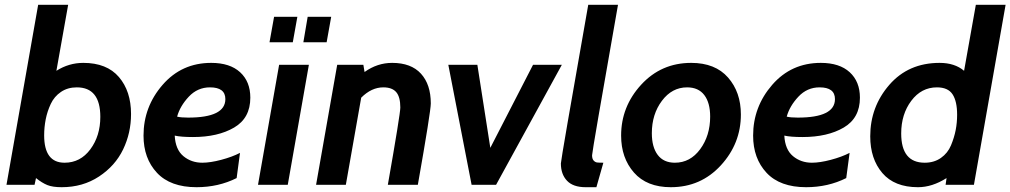

<svg xmlns="http://www.w3.org/2000/svg" viewBox="-20 -770 4210 800"><path d="M237 10Q199 10 177 1Q155 -8 130 -28L124 0H7L139 -750H264L215 -475Q267 -508 327 -508Q425 -508 475.5 -449Q526 -390 526 -295Q526 -216 493 -147.5Q460 -79 392.5 -34.5Q325 10 237 10ZM300 -406Q262 -406 234 -387Q206 -368 191.5 -337Q177 -306 170.5 -273Q164 -240 164 -206Q164 -92 249 -92Q315 -92 356.5 -148Q398 -204 398 -283Q398 -406 300 -406Z M1023 -363Q1023 -278 955.5 -238.5Q888 -199 784 -199Q734 -199 708 -205Q711 -147 744 -119.5Q777 -92 823 -92Q856 -92 901.5 -104Q947 -116 980 -133L966 -28Q890 10 799 10Q690 10 634 -50Q578 -110 578 -205Q578 -325 657.5 -416.5Q737 -508 860 -508Q938 -508 980.5 -469Q1023 -430 1023 -363ZM855 -406Q803 -406 766.5 -367Q730 -328 718 -284Q734 -280 764 -280Q919 -280 919 -357Q919 -406 855 -406Z M1179 0H1055L1143 -500H1267ZM1341 -594H1244L1262 -700H1360ZM1200 -594H1103L1122 -700H1219Z M1721 0H1596Q1648 -296 1648 -322Q1648 -366 1631 -386Q1614 -406 1577 -406Q1528 -406 1485 -363L1421 0H1297L1385 -500H1494L1499 -470Q1552 -508 1614 -508Q1693 -508 1734 -463Q1775 -418 1775 -339Q1775 -306 1721 0Z M2321 -500 2047 0H1945L1848 -500H1969L2023 -154L2201 -500Z M2494 -92 2465 10H2420Q2368 10 2342.5 -17Q2317 -44 2317 -89Q2317 -104 2431 -750H2555Q2447 -138 2447 -123Q2447 -108 2453.5 -101Q2460 -94 2468 -93Q2476 -92 2494 -92Z M2775 10Q2675 10 2621.5 -51Q2568 -112 2568 -205Q2568 -326 2651.5 -417Q2735 -508 2860 -508Q2960 -508 3013.5 -447Q3067 -386 3067 -293Q3067 -172 2983.5 -81Q2900 10 2775 10ZM2843 -406Q2780 -406 2738 -350Q2696 -294 2696 -215Q2696 -157 2720.5 -124.5Q2745 -92 2792 -92Q2856 -92 2897.5 -148.5Q2939 -205 2939 -284Q2939 -342 2914.5 -374Q2890 -406 2843 -406Z M3563 -363Q3563 -278 3495.5 -238.5Q3428 -199 3324 -199Q3274 -199 3248 -205Q3251 -147 3284 -119.5Q3317 -92 3363 -92Q3396 -92 3441.5 -104Q3487 -116 3520 -133L3506 -28Q3430 10 3339 10Q3230 10 3174 -50Q3118 -110 3118 -205Q3118 -325 3197.5 -416.5Q3277 -508 3400 -508Q3478 -508 3520.5 -469Q3563 -430 3563 -363ZM3395 -406Q3343 -406 3306.5 -367Q3270 -328 3258 -284Q3274 -280 3304 -280Q3459 -280 3459 -357Q3459 -406 3395 -406Z M4038 0H3920L3924 -28Q3864 10 3805 10Q3707 10 3656.5 -49Q3606 -108 3606 -202Q3606 -325 3685.5 -416.5Q3765 -508 3895 -508Q3958 -508 3997 -475L4046 -750H4170ZM3884 -406Q3819 -406 3777 -350Q3735 -294 3735 -214Q3735 -92 3833 -92Q3872 -92 3900.5 -112Q3929 -132 3942.5 -164.5Q3956 -197 3962 -228Q3968 -259 3968 -292Q3968 -348 3949 -377Q3930 -406 3884 -406Z"/></svg>

Font: Cabin
Style: Bold Italic
Weight: 700
Designer: Pablo Impallari
Foundry: Pablo Impallari. www.impallari.com Igino Marini. www.ikern.com
Version: Version 1.005